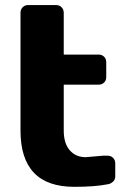

<svg xmlns="http://www.w3.org/2000/svg" viewBox="-20 -720 490 750"><path d="M314.9 -106 381.8 -111.8H399.9Q413.1 -111.8 421.6 -103.5Q430.2 -95.2 430.2 -82V-29.8Q430.2 -19 421.6 -10.5Q413.1 -2 399.9 0Q350.1 9.8 270 9.8Q60.1 9.8 60.1 -210V-669.9Q60.1 -683.1 68.6 -691.7Q77.1 -700.2 89.8 -700.2H199.2Q211.9 -700.2 220.5 -691.7Q229 -683.1 229 -669.9V-506.8H365.2Q377.9 -506.8 386.5 -498.5Q395 -490.2 395 -477.1V-418.9Q395 -405.8 386.5 -397.5Q377.9 -389.2 365.2 -389.2H229V-210Q229 -160.2 252.4 -133.1Q275.9 -106 314.9 -106Z"/></svg>

Font: Days One
Style: Regular
Weight: 400
Designer: Alexander Kalachev, Alexey Maslov, Jovanny Lemonad
Foundry: Alexander Kalachev, Alexey Maslov, Jovanny Lemonad
Version: Version 1.002